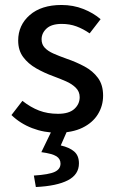

<svg xmlns="http://www.w3.org/2000/svg" viewBox="-20 -521 465 771"><path d="M210 12Q157 12 109 -6.5Q61 -25 26 -59L70 -116Q103 -90 137 -77Q171 -64 213 -64Q257 -64 278.5 -83.5Q300 -103 300 -131Q300 -153 284.5 -168.5Q269 -184 245 -194.5Q221 -205 194 -215Q158 -228 125.5 -246.5Q93 -265 73 -292Q53 -319 53 -358Q53 -420 99.5 -460.5Q146 -501 227 -501Q274 -501 314.5 -485Q355 -469 384 -444L340 -387Q314 -405 287 -415Q260 -425 228 -425Q187 -425 167 -406.5Q147 -388 147 -363Q147 -343 159.5 -329.5Q172 -316 194.5 -306Q217 -296 248 -285Q286 -272 319.5 -254Q353 -236 373.5 -208Q394 -180 394 -137Q394 -96 373 -62Q352 -28 311 -8Q270 12 210 12ZM124 230 116 184Q177 180 200 169Q223 158 223 136Q223 117 206.5 106.5Q190 96 146 90L191 -3H253L224 63Q259 71 278 87.5Q297 104 297 135Q297 180 252.5 203Q208 226 124 230Z"/></svg>

Font: Source Sans 3 ExtraLight Medium
Style: Regular
Weight: 500
Version: Version 3.052;hotconv 1.1.0;makeotfexe 2.6.0